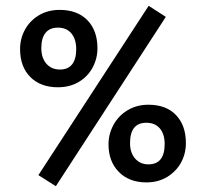

<svg xmlns="http://www.w3.org/2000/svg" viewBox="-20 -615 718 660"><path d="M112 -13 491 -595 550 -557 172 25ZM49 -446Q49 -482 65.5 -512.5Q82 -543 113 -562Q144 -581 185 -581Q246 -581 280.5 -545.5Q315 -510 315 -449Q315 -414 298.5 -383Q282 -352 251 -333.5Q220 -315 179 -315Q119 -315 84 -350.5Q49 -386 49 -446ZM242 -446Q242 -480 225.5 -500Q209 -520 179 -520Q151 -520 136.5 -502Q122 -484 122 -450Q122 -416 139.5 -396Q157 -376 186 -376Q214 -376 228 -394Q242 -412 242 -446ZM353 -119Q353 -154 370 -185.5Q387 -217 418.5 -236Q450 -255 490 -255Q551 -255 585 -219.5Q619 -184 619 -123Q619 -87 602.5 -56.5Q586 -26 555 -7Q524 12 483 12Q424 12 388.5 -24Q353 -60 353 -119ZM546 -120Q546 -154 529.5 -173.5Q513 -193 483 -193Q427 -193 427 -123Q427 -90 444.5 -70Q462 -50 490 -50Q546 -50 546 -120Z"/></svg>

Font: Enriqueta Medium
Style: Regular
Weight: 500
Designer: Viviana Monsalve, Gustavo Ibarra
Foundry: 72Puntos
Version: Version 2.000